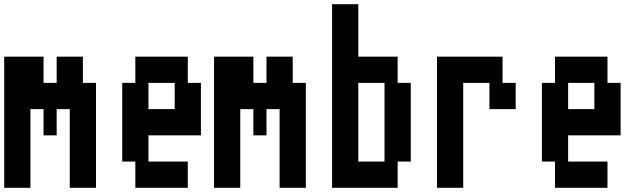

<svg xmlns="http://www.w3.org/2000/svg" viewBox="-20 -1020 3040 915"><path d="M125 -125H0V-750H187.5V-625H250V-750H375V-625H437.5V-125H312.5V-500H250V-375H187.5V-500H125Z M625 -750H875V-625H937.5V-375H687.5V-250H875V-125H625V-250H562.5V-625H625ZM812.5 -625H687.5V-500H812.5Z M1125 -125H1000V-750H1187.5V-625H1250V-750H1375V-625H1437.5V-125H1312.5V-500H1250V-375H1187.5V-500H1125Z M1687.5 -750H1875V-625H1937.5V-250H1875V-125H1562.5V-1000H1687.5ZM1687.5 -250H1812.5V-625H1687.5Z M2187.5 -125H2062.5V-750H2375V-625H2437.5V-500H2312.5V-625H2187.5Z M2625 -750H2875V-625H2937.5V-375H2687.5V-250H2875V-125H2625V-250H2562.5V-625H2625ZM2812.5 -625H2687.5V-500H2812.5Z"/></svg>

Font: Amiga Topaz Unicode Rus
Style: Regular
Weight: 400
Designer: dMG of Trueschool and Divine Stylers
Foundry: dMG of Trueschool and Divine Stylers
Version: Version 1.1